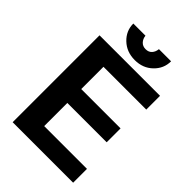

<svg xmlns="http://www.w3.org/2000/svg" viewBox="-256 -991 1097 1097"><g transform="rotate(45 292.5 -443.0)"><path d="M62 0V-702.1H550.8V-590.8H205.1V-411.1H522.9V-298.8H205.1V-111.8H550.8V0ZM304.2 -744.1Q238.3 -744.1 194.6 -785.9Q150.9 -827.6 150.9 -886.2H249Q251.5 -862.8 265.9 -847.4Q280.3 -832 304.2 -832Q328.1 -832 341.8 -847.2Q355.5 -862.3 357.9 -886.2H456.1Q456.1 -827.6 412.8 -785.9Q369.6 -744.1 304.2 -744.1Z"/></g></svg>

Font: LT Superior
Style: Bold
Weight: 400
Designer: Daniel Lyons
Foundry: LyonsType
Version: Version 1.000